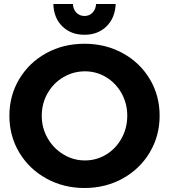

<svg xmlns="http://www.w3.org/2000/svg" viewBox="-20 -930 846 961"><path d="M779 -351Q779 -250 729.5 -167Q680 -84 594 -36.5Q508 11 403 11Q298 11 212 -36.5Q126 -84 76.5 -166.5Q27 -249 27 -351Q27 -452 76.5 -534.5Q126 -617 211.5 -664Q297 -711 403 -711Q508 -711 594 -664Q680 -617 729.5 -534.5Q779 -452 779 -351ZM189 -351Q189 -289 218.5 -238Q248 -187 297.5 -157Q347 -127 405 -127Q463 -127 511.5 -156.5Q560 -186 588.5 -237.5Q617 -289 617 -351Q617 -412 588.5 -463Q560 -514 511.5 -543.5Q463 -573 405 -573Q347 -573 297 -543.5Q247 -514 218 -463Q189 -412 189 -351ZM403 -850Q427 -850 443 -866.5Q459 -883 461 -910H559Q556 -840 513 -798Q470 -756 403 -756Q335 -756 292 -798Q249 -840 247 -910H345Q346 -883 362.5 -866.5Q379 -850 403 -850Z"/></svg>

Font: Gontserrat SemiBold
Style: Regular
Weight: 600
Designer: Julieta Ulanovsky
Foundry: Julieta Ulanovsky
Version: Version 6.001